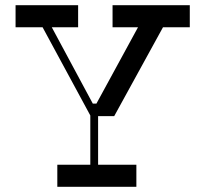

<svg xmlns="http://www.w3.org/2000/svg" viewBox="-20 -720 792 740"><path d="M711.5 -614.9H413.8V-700H711.5ZM281.1 -614.9H40V-700H281.1ZM321.6 -320.8H363.6L343.6 -280.8ZM505.6 0H200.9V-85.1H505.6ZM328.1 -304H358.1V-78.5H328.1ZM420.2 -272.5H329.4L132.8 -635.9L167.8 -636.9L344.6 -307.8L538 -662.8L634.1 -662.1Z"/></svg>

Font: Space Cowgirl
Style: Regular
Weight: 400
Designer: Valery Marier
Foundry: Valery Marier
Version: Version 1.000